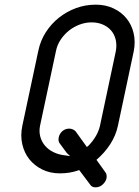

<svg xmlns="http://www.w3.org/2000/svg" viewBox="-20 -744 598 824"><path d="M236 -129Q229 -138 232 -154Q235 -170 247.5 -181Q260 -192 277 -192Q292 -192 304 -181L353 -113Q356 -115 357 -116.5Q358 -118 361 -120Q399 -160 409 -204L477 -524Q482 -551 476.5 -574Q471 -597 456.5 -613.5Q442 -630 420.5 -639Q399 -648 373 -648Q348 -648 323 -639Q298 -630 277 -613.5Q256 -597 240.5 -574Q225 -551 220 -524L152 -205Q147 -181 152.5 -159Q158 -137 172.5 -119.5Q187 -102 209.5 -91Q232 -80 261 -77Q265 -77 271 -75.5Q277 -74 281 -74L267 -87ZM432 -5Q440 5 437 22Q433 37 420 48.5Q407 60 390 60Q373 60 366 47L320 -14Q297 -6 277 -3Q257 0 237 0Q195 0 161.5 -16.5Q128 -33 106 -60.5Q84 -88 75.5 -125.5Q67 -163 76 -205L144 -524Q153 -569 176.5 -605.5Q200 -642 233.5 -668.5Q267 -695 307 -709.5Q347 -724 391 -724Q433 -724 467 -708Q501 -692 523 -665Q545 -638 553.5 -601.5Q562 -565 554 -524L486 -204Q477 -162 453 -125Q429 -88 394 -58Z"/></svg>

Font: VDS Compensated
Style: Light Italic
Weight: 300
Italic angle: -12°
Designer: artmaker
Foundry: artmaker
Version: Version 1.000 2012 initial release